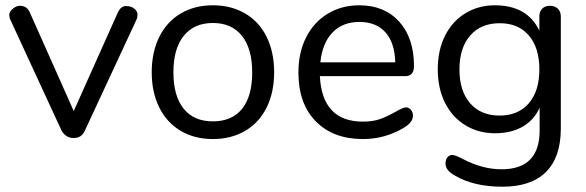

<svg xmlns="http://www.w3.org/2000/svg" viewBox="-20 -519 2215 726"><path d="M496.1 -444.8 300.8 -24.9Q288.6 2.9 258.8 2.9Q229 2.9 212.9 -24.9L19 -444.8Q15.1 -451.7 15.1 -463.4Q15.1 -475.1 28.6 -486.1Q42 -497.1 54.7 -497.1Q81.1 -497.1 91.8 -474.1L258.8 -99.1L425.8 -472.2Q437 -496.1 456.5 -496.1Q476.1 -496.1 488 -486.1Q500 -476.1 500 -464.1Q500 -452.1 496.1 -444.8Z M895.3 -107.4Q933.6 -154.8 933.6 -244.9Q933.6 -335 894.8 -383.5Q856 -432.1 784.9 -432.1Q713.9 -432.1 674.8 -383.5Q635.7 -335 635.7 -245.6Q635.7 -156.2 674.3 -108.2Q712.9 -60.1 784.9 -60.1Q856.9 -60.1 895.3 -107.4ZM582.3 -112.5Q553.7 -169.9 553.7 -245.8Q553.7 -321.8 582.3 -379.4Q610.8 -437 663.3 -468Q715.8 -499 784.9 -499Q854 -499 907 -468Q960 -437 988.3 -379.4Q1016.6 -321.8 1016.6 -245.8Q1016.6 -169.9 988.3 -112.5Q960 -55.2 907 -24.2Q854 6.8 784.9 6.8Q715.8 6.8 663.3 -24.2Q610.8 -55.2 582.3 -112.5Z M1191.4 -283.2H1474.6Q1472.7 -357.4 1437.5 -396.7Q1402.3 -436 1338.9 -436Q1275.4 -436 1237.1 -396Q1198.7 -356 1191.4 -283.2ZM1545.4 -269Q1545.4 -231 1511.7 -231H1189.5Q1198.2 -59.1 1352.5 -59.1Q1391.6 -59.1 1419.4 -69.6Q1447.3 -80.1 1476.3 -96.7Q1505.4 -113.3 1515.4 -113Q1525.4 -112.8 1533.4 -104Q1541.5 -95.2 1541.5 -81.1Q1541.5 -56.2 1505.9 -35.2Q1434.6 6.8 1352.5 6.8Q1239.7 6.8 1174.1 -60.1Q1108.4 -127 1108.4 -245.1Q1108.4 -320.3 1137.5 -377.7Q1166.5 -435.1 1219 -467Q1271.5 -499 1338.4 -499Q1433.6 -499 1489.5 -437Q1545.4 -375 1545.4 -269Z M1979.5 -128.4Q2019.5 -174.8 2019.5 -256.3Q2019.5 -337.9 1980 -384.5Q1940.4 -431.2 1869.4 -431.2Q1798.3 -431.2 1757.8 -384.5Q1717.3 -337.9 1717.3 -256.3Q1717.3 -174.8 1757.8 -128.4Q1798.3 -82 1868.9 -82Q1939.5 -82 1979.5 -128.4ZM2100.6 -457V-33.2Q2100.6 75.7 2044.4 131.3Q1988.3 187 1879.9 187Q1771.5 187 1700.2 145Q1664.1 125 1664.6 99.1Q1664.6 85 1671.9 75.9Q1679.2 66.9 1690.2 66.9Q1701.2 66.9 1731.9 83Q1804.7 121.1 1876.5 121.1Q2020.5 121.1 2020.5 -25.9V-111.8Q1999.5 -64.9 1956.1 -40Q1912.6 -15.1 1851.1 -15.1Q1789.6 -15.1 1740 -45.2Q1690.4 -75.2 1662.8 -130.1Q1635.3 -185.1 1635.3 -257.1Q1635.3 -329.1 1662.8 -384Q1690.4 -439 1740 -469Q1789.6 -499 1850.6 -499Q1974.1 -499 2019.5 -402.8V-457Q2019.5 -475.1 2030 -486.1Q2040.5 -497.1 2059.3 -497.1Q2078.1 -497.1 2089.4 -486.1Q2100.6 -475.1 2100.6 -457Z"/></svg>

Font: Nunito-Regular
Style: Regular
Weight: 400
Designer: Vernon Adams
Foundry: newtypography
Version: Version 3.000